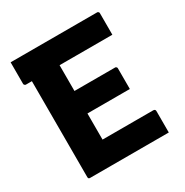

<svg xmlns="http://www.w3.org/2000/svg" viewBox="-162 -830 924 961"><g transform="rotate(-30 300.0 -350.0)"><path d="M30 -700H529Q533 -700 535 -698.5Q537 -697 538.5 -695Q540 -693 540 -689Q540 -655 540 -627.5Q540 -600 540 -565H41Q38 -565 35.5 -566.5Q33 -568 31.5 -570.5Q30 -573 30 -576Q30 -611 30 -638.5Q30 -666 30 -700ZM176 -416H469Q473 -416 475 -414.5Q477 -413 478.5 -411Q480 -409 480 -405Q480 -382 480 -362Q480 -342 480 -324Q480 -306 480 -286H176ZM86 0Q83 0 81 -0.5Q79 -1 77.5 -2.5Q76 -4 75.5 -6Q75 -8 75 -11Q75 -31 75 -79.5Q75 -128 75 -194.5Q75 -261 75 -335.5Q75 -410 75 -483Q75 -556 75 -616H243L235 -592Q235 -568 235 -543.5Q235 -519 235 -495Q235 -451 235 -405.5Q235 -360 235 -315Q235 -270 235 -224.5Q235 -179 235 -135H528Q534 -135 537 -132Q540 -129 540 -124Q540 -91 540 -62Q540 -33 540 0Z"/></g></svg>

Font: Recursive Monospace ExtraBold
Style: Regular
Weight: 800
Version: Version 1.047